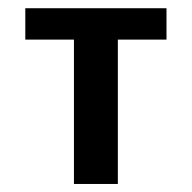

<svg xmlns="http://www.w3.org/2000/svg" viewBox="-20 -458 478 478"><path d="M273.4 -359.4V0H164.1V-359.4H43V-437.5H394.5V-359.4Z"/></svg>

Font: Sudo Var
Style: Regular
Weight: 400
Monospace: yes
Designer: Jens Kutilek
Foundry: Jens Kutilek
Version: Version 0.065;FEAKit 1.0